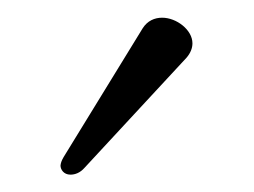

<svg xmlns="http://www.w3.org/2000/svg" viewBox="-20 -704 288 218"><path d="M60 -505.7C65.3 -505.7 71 -507.8 76 -513.5L191.8 -638.5C196.4 -643.8 198.5 -649.5 198.5 -654.8C198.5 -670.1 180.4 -683.9 164.1 -683.9C155.5 -683.9 147.4 -680.4 142 -671.9L52.2 -525.6C49.7 -521.3 49 -518.8 48.7 -516C48.7 -511.7 52.2 -505.7 60 -505.7Z"/></svg>

Font: Margiela Serif Text
Style: Regular
Weight: 400
Designer: Andreas Faust, Stefan Endress
Version: Version 1.002;FEAKit 1.0